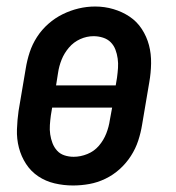

<svg xmlns="http://www.w3.org/2000/svg" viewBox="-20 -561 540 589"><path d="M204 8Q175 8 147.5 1.5Q120 -5 97.5 -20Q75 -35 60 -58Q45 -81 38 -108Q31 -135 32 -164Q33 -193 37 -221L59 -351Q63 -376 71 -400.5Q79 -425 93.5 -447.5Q108 -470 128.5 -488Q149 -506 172.5 -517.5Q196 -529 221 -535Q246 -541 272 -541Q301 -541 328 -533Q355 -525 377.5 -510Q400 -495 415 -472Q430 -449 437 -422.5Q444 -396 443.5 -366.5Q443 -337 438 -309L416 -179Q412 -154 404 -129.5Q396 -105 381.5 -82.5Q367 -60 347 -42Q327 -24 303 -12.5Q279 -1 254 3.5Q229 8 204 8ZM335 -299 339 -323Q341 -338 342 -352.5Q343 -367 341 -381.5Q339 -396 334 -409Q329 -422 319.5 -431.5Q310 -441 296 -445.5Q282 -450 267 -450Q246 -450 226 -441Q206 -432 191.5 -415Q177 -398 169 -378Q161 -358 158 -337L152 -299ZM206 -80Q227 -80 248 -88.5Q269 -97 283.5 -114Q298 -131 306 -151.5Q314 -172 317 -193L324 -231H140L136 -207Q134 -192 133 -177.5Q132 -163 134 -149Q136 -135 141 -122Q146 -109 155 -99Q164 -89 177.5 -84.5Q191 -80 206 -80Z"/></svg>

Font: Iosevka Curly Slab SmBdObl
Style: Regular
Weight: 600
Italic angle: -9°
Monospace: yes
Designer: Belleve Invis
Foundry: Belleve Invis
Version: Version 11.0.0; ttfautohint (v1.8.3)